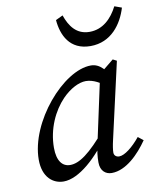

<svg xmlns="http://www.w3.org/2000/svg" viewBox="-84 -799 708 877"><g transform="rotate(-10 270.0 -361.0)"><path d="M140.3 13.1C211.2 13.1 300 -66.5 369.7 -169.8L360.8 -192.1C274.1 -88.7 224.4 -55.9 182.7 -55.9C146.8 -55.9 122.8 -84.8 122.8 -145.8C122.8 -234.3 160.7 -312.9 208.7 -362.8C245.3 -400.4 286.8 -421.1 318.6 -421.1C353.4 -421.1 387.2 -400.3 412.1 -379.5L449 -405.1C422.9 -450.8 396.7 -487.3 353.8 -487.3C225.3 -487.3 45 -278.6 45 -104.5C45 -22 92.1 13.1 140.3 13.1ZM363.2 13.1C430.4 13.1 492.6 -51.1 532.5 -109.2L508.3 -128.3C473.4 -85.4 434.8 -55.6 410 -55.6C397 -55.6 386.2 -63.5 386.2 -77.5C386.2 -89.5 389.2 -110.3 395.1 -135.1L475.1 -488L457.2 -497.1L389.2 -441.8L321.4 -127.7C314.4 -94.8 311.4 -73.7 311.4 -44.8C311.4 -5.2 335.6 13.1 363.2 13.1ZM368.7 -574.7C465 -574.7 518 -650 539.9 -722.9L506.6 -734.9C479.6 -681.9 437.5 -639.4 375.6 -639.4C314.8 -639.4 284.6 -683 266.6 -734.9L233.4 -719C239.2 -649.5 271.6 -574.7 368.7 -574.7Z"/></g></svg>

Font: Source Serif Variable
Style: Italic
Weight: 389
Italic angle: -12°
Designer: Frank Grießhammer
Foundry: Adobe Systems Incorporated
Version: Version 3.001;hotconv 1.0.111;makeotfexe 2.5.65597